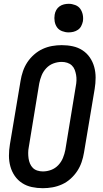

<svg xmlns="http://www.w3.org/2000/svg" viewBox="-20 -980 540 1008"><path d="M205 8Q175 8 147 2Q119 -4 96 -19Q73 -34 57.5 -56.5Q42 -79 34.5 -106Q27 -133 27 -162.5Q27 -192 32 -222L88 -556Q92 -581 100.5 -606Q109 -631 123.5 -653Q138 -675 159 -693.5Q180 -712 204 -723Q228 -734 253.5 -738.5Q279 -743 304 -743Q334 -743 362 -737Q390 -731 413 -716Q436 -701 451.5 -678.5Q467 -656 474.5 -629Q482 -602 482 -572.5Q482 -543 477 -513L421 -179Q417 -154 408.5 -129Q400 -104 385.5 -82Q371 -60 350.5 -41.5Q330 -23 305.5 -12Q281 -1 255.5 3.5Q230 8 205 8ZM205 -80Q227 -80 248.5 -88Q270 -96 286 -113Q302 -130 310.5 -151Q319 -172 323 -193L378 -528Q381 -543 381.5 -558Q382 -573 379.5 -587Q377 -601 372 -614Q367 -627 357 -636.5Q347 -646 333 -650.5Q319 -655 304 -655Q282 -655 260.5 -647Q239 -639 223 -622Q207 -605 198.5 -584Q190 -563 186 -542L131 -207Q128 -192 128 -177Q128 -162 130 -148Q132 -134 137.5 -121Q143 -108 152.5 -98.5Q162 -89 176 -84.5Q190 -80 205 -80ZM340 -810Q323 -810 306 -816.5Q289 -823 279.5 -836.5Q270 -850 267 -867.5Q264 -885 267 -903Q269 -916 275.5 -927.5Q282 -939 292.5 -946.5Q303 -954 315.5 -957Q328 -960 341 -960Q358 -960 375 -953.5Q392 -947 401.5 -933.5Q411 -920 414.5 -902.5Q418 -885 415 -867Q412 -854 406 -842.5Q400 -831 389 -823.5Q378 -816 365.5 -813Q353 -810 340 -810Z"/></svg>

Font: Iosevka Term Curly Semibold
Style: Italic
Weight: 600
Italic angle: -9°
Designer: Belleve Invis
Foundry: Belleve Invis
Version: Version 32.3.0